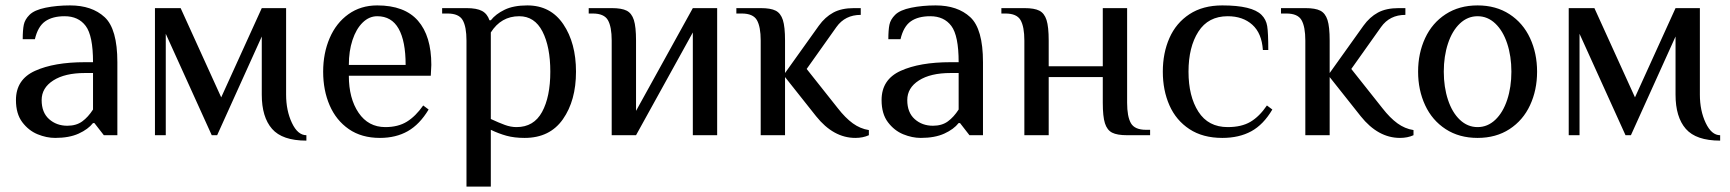

<svg xmlns="http://www.w3.org/2000/svg" viewBox="-20 -500 6398 710"><path d="M39 -130Q39 -206 109.5 -238Q180 -270 294 -270H324Q324 -368 297 -404Q270 -440 219 -440Q174 -440 147 -421Q120 -402 109 -355H64Q64 -389 68 -408.5Q72 -428 89 -445Q107 -463 148.5 -471.5Q190 -480 239 -480Q320 -480 367 -436.5Q414 -393 414 -270V0H364L329 -45H324Q306 -22 271 -6Q236 10 184 10Q152 10 119 -3.5Q86 -17 62.5 -48Q39 -79 39 -130ZM324 -95V-230H294Q220 -230 177 -202.5Q134 -175 134 -130Q134 -84 161.5 -59.5Q189 -35 229 -35Q262 -35 284 -51Q306 -67 324 -95Z M948 -150V-365L783 0H763L593 -375V0H553V-470H648L798 -140L948 -470H1038V-150Q1038 -91 1059.5 -45.5Q1081 0 1113 0V20Q1024 20 986 -23.5Q948 -67 948 -150Z M1175 -235Q1175 -303 1199 -359Q1223 -415 1268.5 -447.5Q1314 -480 1375 -480Q1476 -480 1525.5 -423.5Q1575 -367 1575 -260L1573 -220H1270Q1270 -136 1306 -83Q1342 -30 1405 -30Q1452 -30 1484.5 -50Q1517 -70 1545 -110L1565 -95Q1532 -40 1488 -15Q1444 10 1385 10Q1317 10 1270 -22.5Q1223 -55 1199 -110.5Q1175 -166 1175 -235ZM1480 -260Q1480 -348 1454 -394Q1428 -440 1375 -440Q1345 -440 1321 -416.5Q1297 -393 1283.5 -352Q1270 -311 1270 -260Z M1705 -350Q1705 -401 1691 -425.5Q1677 -450 1635 -450H1615V-470H1705Q1743 -470 1762.5 -459.5Q1782 -449 1790 -425H1795Q1813 -448 1846 -464Q1879 -480 1930 -480Q2016 -480 2063 -410.5Q2110 -341 2110 -235Q2110 -128 2061.5 -59Q2013 10 1920 10Q1882 10 1853 2Q1824 -6 1795 -20V190H1705ZM2015 -235Q2015 -327 1986 -383.5Q1957 -440 1900 -440Q1833 -440 1795 -380V-60Q1825 -46 1847 -38Q1869 -30 1890 -30Q1954 -30 1984.5 -86Q2015 -142 2015 -235Z M2242 -350Q2242 -401 2228 -425.5Q2214 -450 2172 -450H2157V-470H2242Q2279 -470 2297.5 -460.5Q2316 -451 2324 -426Q2332 -401 2332 -350V-90L2542 -470H2632V0H2542V-380L2332 0H2242Z M2998 -70 2883 -215V0H2793V-350Q2793 -401 2779 -425.5Q2765 -450 2723 -450H2703V-470H2793Q2830 -470 2848.5 -460.5Q2867 -451 2875 -426Q2883 -401 2883 -350V-230L3008 -405Q3031 -437 3061.5 -453.5Q3092 -470 3138 -470H3163V-445Q3105 -445 3073 -400L2963 -245L3078 -100Q3106 -64 3133.5 -44Q3161 -24 3193 -19V0Q3171 10 3143 10Q3062 10 2998 -70Z M3240 -130Q3240 -206 3310.5 -238Q3381 -270 3495 -270H3525Q3525 -368 3498 -404Q3471 -440 3420 -440Q3375 -440 3348 -421Q3321 -402 3310 -355H3265Q3265 -389 3269 -408.5Q3273 -428 3290 -445Q3308 -463 3349.5 -471.5Q3391 -480 3440 -480Q3521 -480 3568 -436.5Q3615 -393 3615 -270V0H3565L3530 -45H3525Q3507 -22 3472 -6Q3437 10 3385 10Q3353 10 3320 -3.5Q3287 -17 3263.5 -48Q3240 -79 3240 -130ZM3525 -95V-230H3495Q3421 -230 3378 -202.5Q3335 -175 3335 -130Q3335 -84 3362.5 -59.5Q3390 -35 3430 -35Q3463 -35 3485 -51Q3507 -67 3525 -95Z M3768 -350Q3768 -401 3754 -425.5Q3740 -450 3698 -450H3683V-470H3768Q3805 -470 3823.5 -460.5Q3842 -451 3850 -426Q3858 -401 3858 -350V-255H4058V-470H4148V-120Q4148 -69 4162 -44.5Q4176 -20 4218 -20H4233V0H4148Q4111 0 4092.5 -9.5Q4074 -19 4066 -44Q4058 -69 4058 -120V-215H3858V0H3768Z M4280 -235Q4280 -304 4304.5 -359.5Q4329 -415 4378.5 -447.5Q4428 -480 4500 -480Q4610 -480 4645 -445Q4662 -428 4666 -403.5Q4670 -379 4670 -315H4650Q4646 -377 4611 -408.5Q4576 -440 4520 -440Q4448 -440 4411.5 -383Q4375 -326 4375 -235Q4375 -144 4411.5 -87Q4448 -30 4520 -30Q4571 -30 4604 -49.5Q4637 -69 4665 -110L4685 -95Q4652 -39 4607 -14.5Q4562 10 4500 10Q4428 10 4378.5 -22.5Q4329 -55 4304.5 -110.5Q4280 -166 4280 -235Z M5012 -70 4897 -215V0H4807V-350Q4807 -401 4793 -425.5Q4779 -450 4737 -450H4717V-470H4807Q4844 -470 4862.5 -460.5Q4881 -451 4889 -426Q4897 -401 4897 -350V-230L5022 -405Q5045 -437 5075.5 -453.5Q5106 -470 5152 -470H5177V-445Q5119 -445 5087 -400L4977 -245L5092 -100Q5120 -64 5147.5 -44Q5175 -24 5207 -19V0Q5185 10 5157 10Q5076 10 5012 -70Z M5224 -235Q5224 -303 5250 -359Q5276 -415 5326 -447.5Q5376 -480 5444 -480Q5512 -480 5562 -447.5Q5612 -415 5638 -359Q5664 -303 5664 -235Q5664 -167 5638 -111Q5612 -55 5562 -22.5Q5512 10 5444 10Q5376 10 5326 -22.5Q5276 -55 5250 -111Q5224 -167 5224 -235ZM5569 -235Q5569 -292 5553.5 -339Q5538 -386 5509.5 -413Q5481 -440 5444 -440Q5407 -440 5378.5 -413Q5350 -386 5334.5 -339Q5319 -292 5319 -235Q5319 -178 5334.5 -131Q5350 -84 5378.5 -57Q5407 -30 5444 -30Q5481 -30 5509.5 -57Q5538 -84 5553.5 -131Q5569 -178 5569 -235Z M6176 -150V-365L6011 0H5991L5821 -375V0H5781V-470H5876L6026 -140L6176 -470H6266V-150Q6266 -91 6287.5 -45.5Q6309 0 6341 0V20Q6252 20 6214 -23.5Q6176 -67 6176 -150Z"/></svg>

Font: Philosopher
Style: Regular
Weight: 400
Designer: Jovanny Lemonad
Foundry: Jovanny Lemonad
Version: Version 2.000